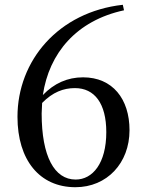

<svg xmlns="http://www.w3.org/2000/svg" viewBox="-20 -767 609 802"><path d="M295 15C427 15 521 -86 521 -223C521 -354 450 -444 327 -444C262 -444 206 -419 159 -370C185 -545 299 -681 498 -724L493 -747C224 -717 53 -514 53 -279C53 -99 145 15 295 15ZM156 -337C200 -382 245 -399 293 -399C375 -399 424 -335 424 -215C424 -85 367 -17 296 -17C207 -17 154 -114 154 -293Z"/></svg>

Font: Noto Serif CJK SC Medium
Style: Regular
Weight: 500
Designer: Ryoko NISHIZUKA 西塚涼子 (kana & ideographs); Frank Grießhammer (Latin, Greek & Cyrillic); Wenlong ZHANG 张文龙 (bopomofo); San
Foundry: Adobe
Version: Version 2.001;hotconv 1.1.0;makeotfexe 2.6.0